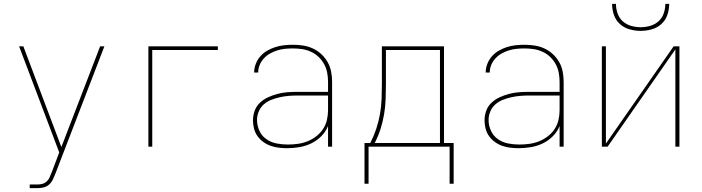

<svg xmlns="http://www.w3.org/2000/svg" viewBox="-20 -760 3640 995"><path d="M134 215V196H175Q188 196 200.5 192.5Q213 189 222.5 180Q232 171 237 159Q242 147 247 135V134Q248 134 248 133.5Q248 133 248 133L287 30L79 -520H101L298 2L499 -520H521L267 140Q261 155 254 170Q247 185 235 196Q223 207 207 211Q191 215 175 215Z M749 0V-520H1109V-501H769V0Z M1468 8Q1447 8 1425.5 5.5Q1404 3 1383.5 -4Q1363 -11 1345 -24Q1327 -37 1314.5 -54.5Q1302 -72 1296.5 -93.5Q1291 -115 1291 -136Q1291 -162 1300 -186.5Q1309 -211 1328 -228.5Q1347 -246 1370.5 -256.5Q1394 -267 1418.5 -273.5Q1443 -280 1469 -282Q1495 -284 1520 -284H1680V-336Q1680 -360 1675.5 -383.5Q1671 -407 1659.5 -428Q1648 -449 1630.5 -465.5Q1613 -482 1591 -492Q1569 -502 1545.5 -505.5Q1522 -509 1498 -509Q1478 -509 1457.5 -507Q1437 -505 1417.5 -499Q1398 -493 1380 -483Q1362 -473 1348 -458Q1334 -443 1326 -424Q1318 -405 1318 -384H1297Q1297 -407 1305.5 -429Q1314 -451 1329.5 -468.5Q1345 -486 1365 -497.5Q1385 -509 1407 -516Q1429 -523 1452 -525.5Q1475 -528 1498 -528Q1524 -528 1550.5 -524Q1577 -520 1601 -509Q1625 -498 1645 -479.5Q1665 -461 1678 -438Q1691 -415 1696 -388.5Q1701 -362 1701 -336V0H1680V-107Q1668 -77 1645 -54Q1622 -31 1593 -17Q1564 -3 1532 2.5Q1500 8 1468 8ZM1471 -11Q1497 -11 1523 -14.5Q1549 -18 1573 -27.5Q1597 -37 1618 -53Q1639 -69 1653.5 -90.5Q1668 -112 1674 -137.5Q1680 -163 1680 -189V-265H1520Q1497 -265 1474.5 -263Q1452 -261 1429.5 -256Q1407 -251 1385.5 -242.5Q1364 -234 1347 -219Q1330 -204 1321 -182.5Q1312 -161 1312 -138Q1312 -109 1324.5 -82Q1337 -55 1361 -38.5Q1385 -22 1413.5 -16.5Q1442 -11 1471 -11Z M1890 192H1869V-19H1899Q1917 -54 1929.5 -91.5Q1942 -129 1949 -168Q1956 -207 1957.5 -246.5Q1959 -286 1959 -325V-520H2281V-19H2331V192H2310V0H1890ZM2260 -19V-501H1980V-325Q1980 -286 1978.5 -246.5Q1977 -207 1970.5 -168Q1964 -129 1952 -91.5Q1940 -54 1922 -19Z M2668 8Q2647 8 2625.5 5.5Q2604 3 2583.5 -4Q2563 -11 2545 -24Q2527 -37 2514.5 -54.5Q2502 -72 2496.5 -93.5Q2491 -115 2491 -136Q2491 -162 2500 -186.5Q2509 -211 2528 -228.5Q2547 -246 2570.5 -256.5Q2594 -267 2618.5 -273.5Q2643 -280 2669 -282Q2695 -284 2720 -284H2880V-336Q2880 -360 2875.5 -383.5Q2871 -407 2859.5 -428Q2848 -449 2830.5 -465.5Q2813 -482 2791 -492Q2769 -502 2745.5 -505.5Q2722 -509 2698 -509Q2678 -509 2657.5 -507Q2637 -505 2617.5 -499Q2598 -493 2580 -483Q2562 -473 2548 -458Q2534 -443 2526 -424Q2518 -405 2518 -384H2497Q2497 -407 2505.5 -429Q2514 -451 2529.5 -468.5Q2545 -486 2565 -497.5Q2585 -509 2607 -516Q2629 -523 2652 -525.5Q2675 -528 2698 -528Q2724 -528 2750.5 -524Q2777 -520 2801 -509Q2825 -498 2845 -479.5Q2865 -461 2878 -438Q2891 -415 2896 -388.5Q2901 -362 2901 -336V0H2880V-107Q2868 -77 2845 -54Q2822 -31 2793 -17Q2764 -3 2732 2.5Q2700 8 2668 8ZM2671 -11Q2697 -11 2723 -14.5Q2749 -18 2773 -27.5Q2797 -37 2818 -53Q2839 -69 2853.5 -90.5Q2868 -112 2874 -137.5Q2880 -163 2880 -189V-265H2720Q2697 -265 2674.5 -263Q2652 -261 2629.5 -256Q2607 -251 2585.5 -242.5Q2564 -234 2547 -219Q2530 -204 2521 -182.5Q2512 -161 2512 -138Q2512 -109 2524.5 -82Q2537 -55 2561 -38.5Q2585 -22 2613.5 -16.5Q2642 -11 2671 -11Z M3099 0V-520H3120V-16L3471 -520H3501V0H3480V-504L3129 0ZM3300 -600Q3271 -600 3242.5 -608Q3214 -616 3192.5 -635.5Q3171 -655 3161.5 -683Q3152 -711 3152 -740H3172Q3172 -715 3180.5 -690.5Q3189 -666 3207.5 -649.5Q3226 -633 3250.5 -626Q3275 -619 3300 -619Q3325 -619 3349.5 -626Q3374 -633 3392.5 -649.5Q3411 -666 3419.5 -690.5Q3428 -715 3428 -740H3448Q3448 -711 3438.5 -683Q3429 -655 3407.5 -635.5Q3386 -616 3357.5 -608Q3329 -600 3300 -600Z"/></svg>

Font: Iosevka SS04 Thin Extended
Style: Regular
Weight: 100
Width: 7
Monospace: yes
Designer: Belleve Invis
Foundry: Belleve Invis
Version: Version 19.0.0; ttfautohint (v1.8.4)